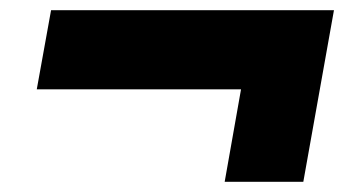

<svg xmlns="http://www.w3.org/2000/svg" viewBox="-20 -510 700 376"><path d="M420 -154H574L634 -490H80L52 -335H452Z"/></svg>

Font: Archivo Black
Style: Italic
Weight: 900
Italic angle: -10°
Designer: Hector Gatti
Foundry: Omnibus-Type
Version: Version 2.001